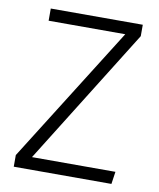

<svg xmlns="http://www.w3.org/2000/svg" viewBox="-79 -748 673 811"><g transform="rotate(10 258.0 -342.5)"><path d="M35.2 0V-49.8L401.9 -632.8H73.2V-685.1H467.8V-636.2L104 -53.2H461.9L454.1 0Z"/></g></svg>

Font: FiraSans-Light
Style: Regular
Weight: 300
Designer: Carrois Corporate & Edenspiekermann AG
Foundry: Carrois Corporate GbR & Edenspiekermann AG
Version: Version 3.106;PS 003.106;hotconv 1.0.70;makeotf.lib2.5.58329